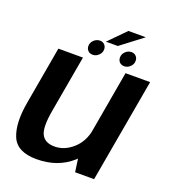

<svg xmlns="http://www.w3.org/2000/svg" viewBox="-146 -919 917 1031"><g transform="rotate(20 312.0 -403.0)"><path d="M400.5 0H509L613.5 -592.5H473L386.5 -100ZM229.5 -593H89L31 -263Q9 -138.5 39.5 -66.8Q70 5 181 5Q301.5 5 381.8 -66.5Q462 -138 475.5 -214L412.5 -246Q400.5 -177 352.8 -134.5Q305 -92 248.5 -92Q193.5 -92 174 -130.2Q154.5 -168.5 172.5 -269ZM273 -625Q291.5 -625 306.5 -639.2Q321.5 -653.5 321.5 -673Q321.5 -689 311.2 -699.5Q301 -710 285 -710Q266 -710 250.8 -695.8Q235.5 -681.5 235.5 -662Q235.5 -646 245.8 -635.5Q256 -625 273 -625ZM453 -625Q471.5 -625 486.5 -639.2Q501.5 -653.5 501.5 -673Q501.5 -689 491.2 -699.5Q481 -710 465 -710Q446 -710 431 -695.8Q416 -681.5 416 -662Q416 -646 426 -635.5Q436 -625 453 -625ZM316 -715.5H384L509.5 -811H410Z"/></g></svg>

Font: Anybody UltraCondensed Thin SemiBold
Style: Italic
Weight: 600
Italic angle: -10°
Version: Version 1.111